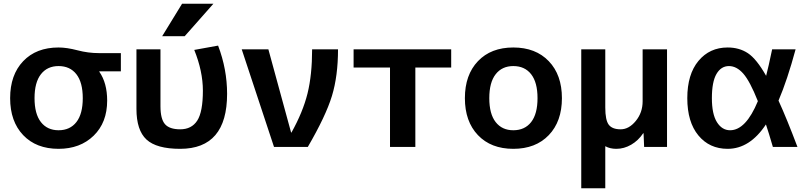

<svg xmlns="http://www.w3.org/2000/svg" viewBox="-20 -783 4313 1023"><path d="M509 -403V-401Q551 -341 551 -247Q551 -130 479 -60Q407 10 292 10Q173 10 103.5 -63Q34 -136 34 -260Q34 -384 103.5 -457Q173 -530 292 -530Q336 -530 393 -515Q450 -500 507 -500H624V-403ZM292 -89Q353 -89 387 -132.5Q421 -176 421 -260Q421 -344 387 -387.5Q353 -431 292 -431Q232 -431 198 -387.5Q164 -344 164 -260Q164 -176 198 -132.5Q232 -89 292 -89Z M950 -763H1117L964 -590H844ZM1190 -283Q1190 10 940 10Q814 10 760.5 -39.5Q707 -89 707 -203V-520H835V-217Q835 -149 859 -121.5Q883 -94 940 -94Q1001 -94 1031 -140.5Q1061 -187 1061 -300Q1061 -403 1015 -517L1142 -540Q1190 -414 1190 -283Z M1533 -77Q1594 -186 1618.5 -285Q1643 -384 1643 -520H1781Q1781 -378 1748.5 -271.5Q1716 -165 1620 0H1440L1268 -520H1410L1531 -77Z M2193 -423V0H2058V-423H1864V-520H2384V-423Z M2526.5 -457Q2596 -530 2715 -530Q2834 -530 2904 -457Q2974 -384 2974 -260Q2974 -136 2904 -63Q2834 10 2715 10Q2596 10 2526.5 -63Q2457 -136 2457 -260Q2457 -384 2526.5 -457ZM2715 -89Q2776 -89 2810 -132.5Q2844 -176 2844 -260Q2844 -344 2810 -387.5Q2776 -431 2715 -431Q2655 -431 2621 -387.5Q2587 -344 2587 -260Q2587 -176 2621 -132.5Q2655 -89 2715 -89Z M3404 -520H3534V0H3412L3409 -73H3407Q3381 -34 3343 -12Q3305 10 3264 10Q3230 10 3205 -4V220H3077V-520H3205V-210Q3205 -143 3223.5 -118.5Q3242 -94 3287 -94Q3331 -94 3367.5 -138.5Q3404 -183 3404 -243Z M4128 -247Q4172 -151 4229 0H4098Q4075 -79 4061 -120Q3975 10 3857 10Q3760 10 3701 -61.5Q3642 -133 3642 -260Q3642 -387 3701.5 -458.5Q3761 -530 3857 -530Q3919 -530 3965 -499.5Q4011 -469 4062 -379Q4074 -424 4094 -520H4219Q4175 -357 4128 -247ZM4018 -244Q3976 -350 3940.5 -390.5Q3905 -431 3864 -431Q3822 -431 3797.5 -389Q3773 -347 3773 -260Q3773 -175 3800 -132Q3827 -89 3870 -89Q3954 -89 4018 -244Z"/></svg>

Font: M PLUS 1p
Style: Bold
Weight: 700
Version: Version 1.062